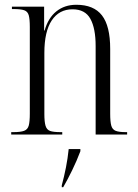

<svg xmlns="http://www.w3.org/2000/svg" viewBox="-20 -564 577 805"><path d="M27 0V-10H36Q66 -10 81 -15.5Q96 -21 100.5 -37.5Q105 -54 105 -87V-451Q105 -484 100.5 -500Q96 -516 81.5 -521Q67 -526 38 -526H30V-536H165V-436H167Q182 -489 216.5 -516.5Q251 -544 300 -544Q373 -544 407.5 -499.5Q442 -455 442 -359V-87Q442 -54 446.5 -37.5Q451 -21 465 -15.5Q479 -10 507 -10H513V0H381V-371Q381 -445 359 -485Q337 -525 284 -525Q228 -525 197 -478.5Q166 -432 166 -342V-86Q166 -53 171 -36.5Q176 -20 190 -15Q204 -10 234 -10H241V0ZM239 213Q249 176 256.5 138Q264 100 268 61H317V70Q302 110 282.5 150Q263 190 245 221H239Z"/></svg>

Font: Noto Serif Display Condensed Light
Style: Regular
Weight: 300
Width: 3
Designer: Monotype Design Team
Foundry: Monotype Imaging Inc.
Version: Version 2.009